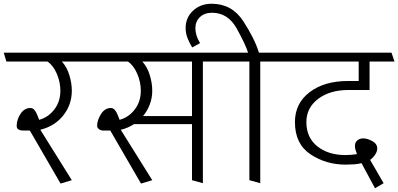

<svg xmlns="http://www.w3.org/2000/svg" viewBox="-31 -961 2124 1024"><path d="M128 -265H88Q77 -265 67.5 -270.5Q58 -276 58 -290Q58 -323 78.5 -354Q99 -385 131 -385Q144 -385 153 -374Q162 -363 168 -347L178 -322Q226 -335 258.5 -377Q291 -419 291 -477Q291 -523 272 -567.5Q253 -612 222 -633H3L-11 -680H424L440 -633H299Q326 -603 339 -560Q352 -517 352 -477Q352 -403 306.5 -345.5Q261 -288 184 -269L352 0L292 18Z M993 -633H728Q755 -603 768 -560Q781 -517 781 -477Q781 -439 768 -404.5Q755 -370 732 -342H993ZM557 -265H517Q506 -265 496.5 -272.5Q487 -280 487 -290Q487 -320 507.5 -352.5Q528 -385 560 -385Q573 -385 582 -374Q591 -363 597 -347L607 -322Q655 -335 687.5 -377Q720 -419 720 -477Q720 -523 701 -567.5Q682 -612 651 -633H432L418 -680H1171L1186 -633H1051V16L993 0V-299H684Q668 -289 650 -281Q632 -273 613 -269L781 0L721 18Z M994 -708Q981 -729 970 -755.5Q959 -782 959 -812Q959 -867 998.5 -904Q1038 -941 1098 -941Q1206 -941 1266.5 -848Q1327 -755 1350 -680H1477L1493 -633H1357V16L1299 0V-633H1177L1162 -680H1292Q1279 -723 1232 -808Q1185 -893 1100 -893Q1059 -893 1035 -869.5Q1011 -846 1011 -811Q1011 -792 1017 -772Q1023 -752 1036 -731Z M2015 16 1969 43 1897 -91Q1880 -86 1857 -84.5Q1834 -83 1812 -83Q1708 -83 1625 -138Q1542 -193 1542 -310Q1542 -410 1620.5 -469.5Q1699 -529 1824 -529H1882V-633H1487L1473 -680H2057L2073 -633H1940V-481H1827Q1728 -481 1665.5 -433.5Q1603 -386 1603 -310Q1603 -227 1661.5 -180.5Q1720 -134 1812 -134Q1828 -134 1844 -135.5Q1860 -137 1873 -139Q1868 -152 1865 -162Q1862 -172 1862 -182Q1862 -202 1875 -212.5Q1888 -223 1906 -223Q1928 -223 1954.5 -208.5Q1981 -194 1981 -169Q1981 -155 1971.5 -139Q1962 -123 1943 -108Z"/></svg>

Font: Palanquin ExtraLight
Style: Regular
Weight: 275
Designer: Pria Ravichandran
Version: Version 1.001